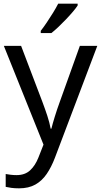

<svg xmlns="http://www.w3.org/2000/svg" viewBox="-20 -786 550 1046"><path d="M84 240Q60 240 42 237.5Q24 235 11 232V162Q22 164 37.5 166Q53 168 70 168Q116 168 144 142Q172 116 189 73L217 2L1 -536H95L211 -231Q226 -191 238 -154.5Q250 -118 256 -85H260Q266 -110 278.5 -150.5Q291 -191 306 -232L415 -536H510L279 74Q260 124 234.5 161.5Q209 199 172.5 219.5Q136 240 84 240ZM403 -756Q394 -742 377 -722Q360 -702 339.5 -680.5Q319 -659 298.5 -639.5Q278 -620 260 -606H202V-618Q217 -637 234.5 -663Q252 -689 269 -716.5Q286 -744 297 -766H403Z"/></svg>

Font: Noto Sans Symbols
Style: Regular
Weight: 400
Designer: Monotype Design Team
Foundry: Monotype Imaging Inc.
Version: Version 2.002